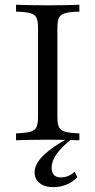

<svg xmlns="http://www.w3.org/2000/svg" viewBox="-20 -591 402 809"><path d="M47.6 0V-29Q87.9 -30.6 107.7 -35.9Q127.4 -41.1 133.9 -55.6Q140.3 -70.2 140.3 -98.4V-472.6Q140.3 -501.6 133.9 -515.7Q127.4 -529.8 107.7 -535.5Q87.9 -541.1 47.6 -541.9V-571Q67.7 -570.2 102.4 -569.4Q137.1 -568.5 181.5 -568.5Q223.4 -568.5 258.5 -569.4Q293.5 -570.2 314.5 -571V-541.9Q274.2 -541.1 254.4 -535.5Q234.7 -529.8 228.2 -515.7Q221.8 -501.6 221.8 -472.6V-98.4Q221.8 -70.2 228.2 -55.6Q234.7 -41.1 254.8 -35.9Q275 -30.6 314.5 -29V0Q293.5 -0.8 258.5 -1.6Q223.4 -2.4 181.5 -2.4Q137.1 -2.4 102.4 -1.6Q67.7 -0.8 47.6 0ZM204.8 197.6Q168.5 197.6 147.2 180.6Q125.8 163.7 125.8 135.5Q125.8 112.9 140.7 90.3Q155.6 67.7 186.3 43.5Q216.9 19.4 264.5 -7.3H284.7Q240.3 27.4 219 57.3Q197.6 87.1 197.6 115.3Q197.6 156.5 236.3 156.5Q270.2 156.5 294.4 132.3L305.6 155.6Q287.1 175.8 260.5 186.7Q233.9 197.6 204.8 197.6Z"/></svg>

Font: Playfair
Style: Regular
Weight: 400
Designer: Claus Eggers Sørensen
Foundry: Claus Eggers Sørensen
Version: Version 2.001;gftools[0.9.30]